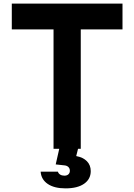

<svg xmlns="http://www.w3.org/2000/svg" viewBox="-20 -820 740 1058"><path d="M275 0V-658H45V-800H655V-658H425V0ZM311 -20H415L400 40Q438 47 459 68.5Q480 90 480 123Q480 167 443.5 192.5Q407 218 341 218Q279 218 243 193.5Q207 169 204 126H299Q302 136 311.5 142Q321 148 335 148Q349 148 357 140.5Q365 133 365 121Q365 108 356.5 100Q348 92 333 91L287 86Z"/></svg>

Font: Martian Mono SemiExpanded SemiBold
Style: Regular
Weight: 600
Monospace: yes
Version: Version 0.930